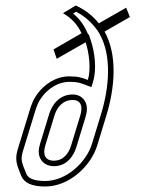

<svg xmlns="http://www.w3.org/2000/svg" viewBox="-20 -666 532 699"><path d="M276.8 -545 174.8 -486 186.4 -452 291.7 -512C304.7 -473.5 311.8 -413.9 299.9 -375C278.7 -382.8 266.3 -388 231.8 -388C182 -388 142.1 -357.5 119.8 -329C100.6 -304.5 94.7 -286.2 86.4 -259L44.8 -123C32.9 -84 41 -66 57.5 -25.5C68 0.2 96.9 13 144.2 13C234.2 13 311.7 -63.7 333.8 -136L367.1 -245C397.6 -344.7 409.1 -463.8 360.7 -551L452.9 -604L439.3 -638L339.8 -581C318.1 -608.4 289.9 -630.4 255.7 -646L209.2 -618C240 -600.5 262.1 -576.7 276.8 -545ZM244.5 -302C275.4 -302 282.1 -277.7 272.1 -245L238.8 -136C230.7 -109.4 212.1 -81 176 -81C145.1 -81 134.6 -102.7 144.8 -136L178.1 -245C187.1 -274.5 208 -302 244.5 -302ZM295 -553.5C283.2 -578.7 266.6 -600.1 246.1 -616.9L256.8 -623.3C284.2 -609.2 306.4 -590.9 324.2 -568.6L334.9 -555.1C336.9 -551.5 340.7 -545.8 343.2 -541.3C387.3 -462 377.8 -348.4 348 -250.8L314.7 -141.8C294.7 -76.6 222.9 -7 144.2 -7C99.2 -7 81.7 -19.1 76 -33.1C59.1 -74.5 53.7 -83.7 63.9 -117.2L105.5 -253.2C113.9 -280.5 118.3 -294.6 135.5 -316.7C155.5 -342.1 190.5 -368 231.8 -368C264.4 -368 271.3 -364.3 292.9 -356.3L312.8 -348.9L319 -369.2C332.9 -414.8 324.7 -476.7 310.7 -518.4L303 -541.4L301.1 -540.3ZM244.5 -322C195.9 -322 169.2 -284.3 159 -250.8L125.7 -141.8C122.7 -132.2 121.1 -122.9 121 -113.8C121 -83.2 143.2 -61 176 -61C225 -61 248.8 -100.5 257.9 -130.2L291.2 -239.2C294.4 -249.6 296.4 -259.9 296.4 -269.9C296.5 -297.8 277.7 -322 244.5 -322Z"/></svg>

Font: Din Kursivschrift
Style: EngGhost
Weight: 400
Version: Version 1.089